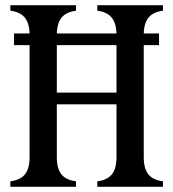

<svg xmlns="http://www.w3.org/2000/svg" viewBox="-20 -720 668 740"><path d="M355 0H608V-21C560 -28 534 -51 534 -115V-546H593V-591H534C536 -650 562 -672 608 -679V-700H355V-679C401 -672 427 -650 429 -591H199C201 -650 227 -672 273 -679V-700H20V-679C66 -672 92 -650 94 -591H34V-546H94V-115C94 -51 68 -28 20 -21V0H273V-21C225 -28 199 -51 199 -115V-318H429V-115C429 -51 403 -28 355 -21ZM199 -363V-546H429V-363Z"/></svg>

Font: RL Madena
Style: Regular
Weight: 400
Designer: I Kadek Wantara Putra
Foundry: Roughlines ID
Version: Version 1.000;Glyphs 3.1.2 (3151)